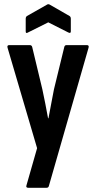

<svg xmlns="http://www.w3.org/2000/svg" viewBox="-20 -706 456 911"><path d="M114 185Q101 185 106 172L156 -3L16 -479Q12 -492 24 -492H121Q131 -492 133 -482L181 -282Q188 -250 195 -214Q202 -178 208 -145H210Q216 -178 223 -214Q230 -250 236 -282L285 -483Q287 -492 296 -492H392Q404 -492 400 -479L212 176Q210 185 201 185ZM113 -552Q102 -545 102 -557V-617Q102 -626 108 -630L203 -684Q209 -688 216 -684L310 -630Q316 -626 316 -617V-557Q316 -546 304 -552L209 -600Z"/></svg>

Font: Sofia Sans Condensed
Style: Bold
Weight: 700
Designer: Botio Nikoltchev, Ani Petrova
Foundry: lettersoup
Version: Version 4.101; ttfautohint (v1.8.4.7-5d5b)